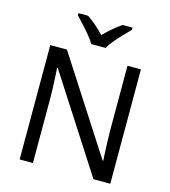

<svg xmlns="http://www.w3.org/2000/svg" viewBox="-134 -1051 1027 1158"><g transform="rotate(15 380.0 -472.0)"><path d="M663 0H558L176 -593H172Q174 -570 175.5 -538.5Q177 -507 178.5 -471.5Q180 -436 180 -399V0H97V-714H201L582 -123H586Q585 -139 583.5 -171Q582 -203 580.5 -241Q579 -279 579 -311V-714H663ZM334 -784Q321 -807 299 -833.5Q277 -860 253 -886Q229 -912 211 -931V-944H271Q297 -927 325 -903Q353 -879 378 -852Q405 -879 433 -903Q461 -927 487 -944H549V-931Q530 -912 505.5 -886Q481 -860 458.5 -833.5Q436 -807 424 -784Z"/></g></svg>

Font: Noto Sans Myanmar
Style: Regular
Weight: 400
Designer: Monotype Design Team
Foundry: Monotype Imaging Inc.
Version: Version 2.107